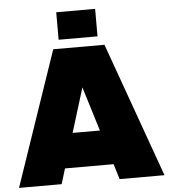

<svg xmlns="http://www.w3.org/2000/svg" viewBox="-65 -969 898 1023"><g transform="rotate(-5 384.0 -457.5)"><path d="M508 -82H248L223 0H-5L241 -720H515L773 0H533ZM451 -267 378 -504 305 -267ZM274 -915H482V-768H274Z"/></g></svg>

Font: Aspekta 1000
Style: Regular
Weight: 1000
Designer: Ivo Dolenc
Version: Version 2.000